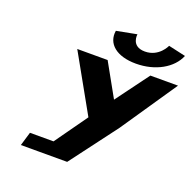

<svg xmlns="http://www.w3.org/2000/svg" viewBox="-178 -1265 1455 1446"><g transform="rotate(20 549.5 -542.0)"><path d="M933.7 -1084C933.7 -1084 889.5 -981 775.8 -981C662.1 -981 679.6 -1084 679.6 -1084L517.8 -1053C500.4 -946 587.1 -872 743.2 -872C899.3 -872 1027.7 -946 1071.7 -1053ZM291.5 -825 546.5 -370 361.6 -110H172.7L139.8 0H283.3H510.8L793.9 -376L1099 -825H877.4L682.2 -561L534.9 -825Z"/></g></svg>

Font: Hussar
Style: BdSuprExtOblThree
Weight: 700
Foundry: Cannot Into Space Fonts
Version: Version 2.00